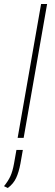

<svg xmlns="http://www.w3.org/2000/svg" viewBox="-34 -688 276 958"><path d="M54 0 171 -668H201L84 0ZM5 250 -14 241Q7 215 18 191Q29 167 36 128L48 60H80L68 128Q60 171 46.5 200Q33 229 5 250Z"/></svg>

Font: Gantari Thin
Style: Italic
Weight: 100
Italic angle: -10°
Designer: Anugrah Pasau
Foundry: Lafontype
Version: Version 1.000; ttfautohint (v1.8.4.7-5d5b)